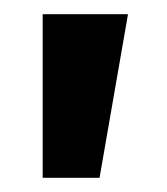

<svg xmlns="http://www.w3.org/2000/svg" viewBox="-20 -130 235 270"><path d="M40 120V-110H160L120 120Z"/></svg>

Font: Cuprum
Style: Regular
Weight: 400
Designer: Jovanny Lemonad
Foundry: Jovanny Lemonad
Version: Version 3.000